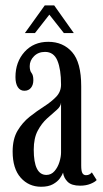

<svg xmlns="http://www.w3.org/2000/svg" viewBox="-20 -684 382 714"><path d="M133 10.5Q87 10.5 57 -23.2Q27 -57 27 -120.5Q27 -167 45.2 -197.8Q63.5 -228.5 90.2 -249.8Q117 -271 144 -288.2Q171 -305.5 189 -324.2Q207 -343 207 -369.5Q207 -426 193.5 -458.5Q180 -491 147.5 -491Q122.5 -491 106.5 -475Q90.5 -459 90.5 -438Q90.5 -421 97.2 -412.8Q104 -404.5 104 -386Q104 -368.5 95.2 -357.5Q86.5 -346.5 70.5 -346.5Q55 -346.5 46.2 -360Q37.5 -373.5 37.5 -397.5Q37.5 -453.5 71.2 -491Q105 -528.5 159.5 -528.5Q214.5 -528.5 248.2 -490.2Q282 -452 282 -363V-69Q282 -47.5 286.5 -40Q291 -32.5 300 -32.5Q308 -32.5 313.5 -36Q319 -39.5 321.5 -43L339.5 -14.5Q333 -7 316.2 -0.2Q299.5 6.5 278 6.5Q246 6.5 231.5 -8Q217 -22.5 214.5 -42Q211.5 -33.5 202.8 -21Q194 -8.5 177 1Q160 10.5 133 10.5ZM152.5 -33.5Q170.5 -33.5 182.8 -47.8Q195 -62 201 -81.5Q207 -101 207 -117V-302.5Q206 -288 190.5 -274.8Q175 -261.5 155 -243.5Q135 -225.5 120.2 -197.8Q105.5 -170 105.5 -127.5Q105.5 -33.5 152.5 -33.5ZM72.5 -561 146.5 -664H181.5L254.5 -561H217.5L163.5 -629.5L110 -561Z"/></svg>

Font: Imbue 10pt
Style: Regular
Weight: 400
Designer: Tyler Finck
Foundry: Etcetera Type Company
Version: Version 1.102; ttfautohint (v1.8.3)